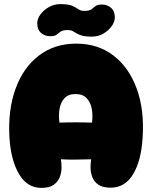

<svg xmlns="http://www.w3.org/2000/svg" viewBox="-20 -911 739 933"><path d="M181 2Q112 2 72.5 -65Q33 -132 26 -241Q18 -376 55.5 -479.5Q93 -583 169 -641Q245 -699 350 -699Q456 -699 531.5 -641Q607 -583 644.5 -480Q682 -377 673 -241Q666 -129 626.5 -64Q587 1 518 1Q479 1 458 -13.5Q437 -28 428.5 -50.5Q420 -73 420 -96.5Q420 -120 423 -137Q391 -136 348 -135.5Q305 -135 276 -137Q279 -120 279 -96.5Q279 -73 270.5 -50.5Q262 -28 241 -13Q220 2 181 2ZM269 -315Q348 -318 427 -315Q432 -350 426 -382Q420 -414 401 -434Q382 -454 347 -454Q312 -454 293.5 -434Q275 -414 269.5 -382.5Q264 -351 269 -315ZM224 -735Q198 -735 179.5 -751Q161 -767 161 -798Q161 -820 176.5 -841Q192 -862 217.5 -876.5Q243 -891 273 -891Q312 -891 330.5 -883Q349 -875 360.5 -866.5Q372 -858 390 -858Q414 -858 424.5 -866Q435 -874 444.5 -881.5Q454 -889 475 -889Q501 -889 519.5 -873Q538 -857 538 -826Q538 -805 522.5 -783.5Q507 -762 482 -747.5Q457 -733 426 -733Q388 -733 369 -741Q350 -749 338.5 -757Q327 -765 309 -765Q285 -765 274.5 -757.5Q264 -750 255 -742.5Q246 -735 224 -735Z"/></svg>

Font: Cherry Bomb One
Style: Regular
Weight: 400
Designer: satsuyako
Foundry: satsuyako
Version: Version 4.100; ttfautohint (v1.8.3)